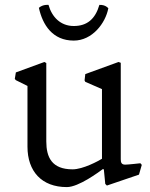

<svg xmlns="http://www.w3.org/2000/svg" viewBox="-20 -760 624 798"><path d="M94.2 -150.4C94.2 -48.3 152.8 17.6 257.8 17.6C307.1 17.6 390.6 -44.9 407.2 -57.1L411.6 -56.2L417.5 4.4L424.3 11.2L557.6 -34.2L569.3 -74.7L563.5 -81.5C563.5 -81.5 512.7 -75.7 500.5 -75.7C485.4 -75.7 481.9 -84 481.9 -97.7V-499L472.7 -502.4L334.5 -452.1L331.5 -425.8L334.5 -419.9L403.8 -389.6V-100.1C388.7 -90.8 325.2 -56.2 281.7 -56.2C195.3 -56.2 172.4 -106.4 172.4 -172.4V-498L164.6 -502.4L45.9 -459L41.5 -432.1L45.9 -426.8L94.2 -402.8ZM286.6 -591.3C363.3 -591.3 418.5 -663.6 430.2 -725.6C430.2 -725.6 419.4 -740.7 393.1 -739.7C376 -680.7 341.8 -651.9 286.6 -651.9C231.9 -651.9 195.8 -689 181.6 -739.7C181.6 -739.7 158.7 -742.7 141.6 -727.5C157.2 -656.2 198.7 -591.3 286.6 -591.3Z"/></svg>

Font: Trykker
Style: Regular
Weight: 400
Designer: Magnus Gaarde
Foundry: Magnus Gaarde
Version: Version 1.001